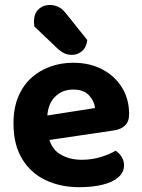

<svg xmlns="http://www.w3.org/2000/svg" viewBox="-20 -752 582 787"><path d="M126.8 -170.1 121.3 -270.4 369.3 -309.1Q366.8 -337.5 345 -361.2Q323.2 -384.9 279.9 -384.9Q234.6 -384.9 204.7 -354.5Q174.9 -324 173.4 -267.6L177.9 -198.5Q187.2 -144.4 225.1 -120.7Q263 -97.1 315.4 -97.1Q357.4 -97.1 394.4 -108.8Q431.5 -120.5 453.8 -134.2Q468.6 -125 478.5 -109Q488.4 -93 488.4 -75Q488.4 -45.3 464.6 -25Q440.8 -4.7 399.6 5.3Q358.4 15.3 305.3 15.3Q227.6 15.3 166.5 -13.9Q105.4 -43 70.4 -101.2Q35.3 -159.3 35.3 -246.2Q35.3 -310 55.6 -357.2Q75.9 -404.3 110.4 -434.6Q144.8 -464.8 188.5 -479.8Q232.1 -494.8 279.4 -494.8Q348 -494.8 399.4 -467.6Q450.8 -440.5 480 -393.2Q509.2 -346 509.2 -284.4Q509.2 -253.3 492.3 -237.4Q475.5 -221.4 445.3 -217.1ZM218.3 -550.7 121.2 -643.1Q120.2 -647.1 119.7 -653.7Q119.2 -660.2 119.2 -663.7Q119.2 -695.7 137.8 -713.7Q156.4 -731.6 183.8 -731.6Q201.7 -731.6 217.8 -724.5Q233.9 -717.3 248.5 -699.4L337.7 -588Q334.4 -557.5 315.9 -542.3Q297.4 -527.1 275.8 -527.1Q257.2 -527.1 244.4 -533.1Q231.6 -539.2 218.3 -550.7Z"/></svg>

Font: Baloo Paaji 2
Style: Regular
Weight: 400
Designer: Shuchita Grover, Noopur Datye and Ek Type
Foundry: Ek Type
Version: Version 1.700